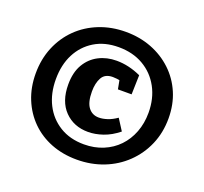

<svg xmlns="http://www.w3.org/2000/svg" viewBox="-126 -868 1094 1028"><g transform="rotate(20 421.5 -353.5)"><path d="M415 -147Q333 -147 281 -200.5Q229 -254 229 -350Q229 -419 256 -465Q283 -511 328.5 -534.5Q374 -558 430 -558Q499 -558 569 -526L566 -416H488L478 -469L484 -463Q477 -466 463.5 -467.5Q450 -469 440 -469Q396 -469 378.5 -437.5Q361 -406 361 -358Q361 -297 383 -268Q405 -239 443 -239Q465 -239 491 -247.5Q517 -256 544 -275L585 -211Q543 -177 499 -162Q455 -147 415 -147ZM409 13Q329 13 262.5 -13Q196 -39 147.5 -87Q99 -135 72 -201Q45 -267 45 -346Q45 -428 73.5 -496.5Q102 -565 153 -615Q204 -665 273.5 -692.5Q343 -720 424 -720Q503 -720 570.5 -694Q638 -668 689 -620Q740 -572 768 -506.5Q796 -441 796 -362Q796 -281 766.5 -212.5Q737 -144 684 -93Q631 -42 560.5 -14.5Q490 13 409 13ZM417 -77Q476 -77 525.5 -97.5Q575 -118 610.5 -155Q646 -192 665.5 -243Q685 -294 685 -354Q685 -435 651 -497.5Q617 -560 556.5 -595Q496 -630 416 -630Q336 -630 278 -594.5Q220 -559 188.5 -497.5Q157 -436 157 -354Q157 -273 188.5 -211Q220 -149 278.5 -113Q337 -77 417 -77Z"/></g></svg>

Font: Bitter Thin ExtraBold
Style: Regular
Weight: 800
Version: Version 3.020